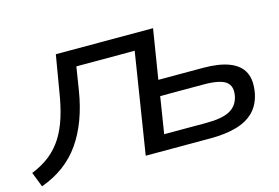

<svg xmlns="http://www.w3.org/2000/svg" viewBox="-103 -903 1620 1116"><g transform="rotate(-15 706.5 -344.5)"><path d="M25 16 -10 -74Q55 -100 101 -137Q147 -174 178.5 -224Q210 -274 231 -340.5Q252 -407 265 -492L301 -705H886L838 -407H1108Q1204 -407 1265 -383Q1326 -359 1350 -310.5Q1374 -262 1359 -183Q1345 -118 1304.5 -77.5Q1264 -37 1198 -18.5Q1132 0 1043 0H653L749 -606H398L376 -467Q361 -374 332.5 -297.5Q304 -221 262 -160.5Q220 -100 161 -56Q102 -12 25 16ZM789 -93H1043Q1138 -93 1184.5 -118.5Q1231 -144 1243 -199Q1255 -260 1218.5 -286.5Q1182 -313 1084 -313H824Z"/></g></svg>

Font: Nunito Sans 10pt Expanded SemiBold
Style: Italic
Weight: 600
Width: 7
Italic angle: -9°
Designer: Vernon Adams
Foundry: Vernon Adams
Version: Version 3.101;gftools[0.9.27]